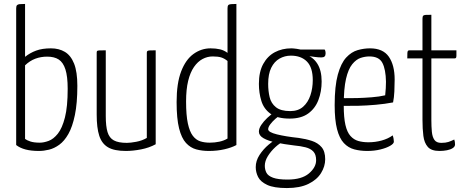

<svg xmlns="http://www.w3.org/2000/svg" viewBox="-20 -755 2354 973"><path d="M177 10Q138 10 109.5 2.5Q81 -5 62 -20V-712Q62 -724 66 -728.5Q70 -733 79.5 -734Q89 -735 107 -735V-467Q132 -487 163 -498.5Q194 -510 238 -510Q279 -510 309 -492Q339 -474 355.5 -432.5Q372 -391 372 -320Q372 -232 359.5 -172Q347 -112 326.5 -76Q306 -40 280.5 -21.5Q255 -3 228.5 3.5Q202 10 177 10ZM182 -32Q202 -32 226.5 -41Q251 -50 273 -77.5Q295 -105 309 -159.5Q323 -214 323 -305Q323 -368 311.5 -403.5Q300 -439 277.5 -453.5Q255 -468 219 -468Q187 -468 159 -457.5Q131 -447 107 -424V-51Q116 -44 134 -38Q152 -32 182 -32Z M618 10Q559 10 527.5 -8.5Q496 -27 483 -67Q470 -107 470 -174V-488Q470 -494 472 -496.5Q474 -499 483.5 -499.5Q493 -500 516 -500V-167Q516 -115 525 -85.5Q534 -56 557 -43.5Q580 -31 623 -31Q641 -31 670.5 -36.5Q700 -42 724 -56V-488Q724 -494 727 -496.5Q730 -499 739.5 -499.5Q749 -500 769 -500V-24Q736 -6 695 2Q654 10 618 10Z M1038 10Q1004 10 974.5 2Q945 -6 922.5 -30.5Q900 -55 887.5 -104.5Q875 -154 875 -238Q875 -333 898 -393Q921 -453 960.5 -481.5Q1000 -510 1047 -510Q1074 -510 1095 -505Q1116 -500 1133 -487V-712Q1133 -724 1136.5 -728.5Q1140 -733 1150.5 -734Q1161 -735 1178 -735V-20Q1154 -7 1117.5 1.5Q1081 10 1038 10ZM1043 -32Q1068 -32 1091.5 -37Q1115 -42 1133 -53V-446Q1117 -459 1101 -464Q1085 -469 1058 -469Q1031 -469 1006.5 -456Q982 -443 963 -415.5Q944 -388 933.5 -345Q923 -302 923 -241Q923 -171 932 -129.5Q941 -88 957 -67Q973 -46 994.5 -39Q1016 -32 1043 -32Z M1434 198Q1368 198 1334 182Q1300 166 1288 142Q1276 118 1276 92Q1276 60 1295 30.5Q1314 1 1342 -22.5Q1370 -46 1397 -56L1421 -40Q1399 -31 1376 -10Q1353 11 1337.5 36Q1322 61 1322 85Q1322 104 1330 120Q1338 136 1363.5 145.5Q1389 155 1437 155Q1509 155 1545.5 124Q1582 93 1582 57Q1582 28 1568 13Q1554 -2 1528.5 -8.5Q1503 -15 1470 -18Q1420 -24 1379.5 -32.5Q1339 -41 1315.5 -54.5Q1292 -68 1292 -88Q1292 -104 1304 -122Q1316 -140 1334.5 -157.5Q1353 -175 1372 -187L1405 -174Q1392 -167 1376.5 -153.5Q1361 -140 1350 -125.5Q1339 -111 1339 -100Q1339 -85 1383.5 -74Q1428 -63 1494 -56Q1530 -51 1560.5 -41Q1591 -31 1609.5 -9.5Q1628 12 1628 52Q1628 88 1607 122Q1586 156 1543 177Q1500 198 1434 198ZM1448 -154Q1385 -154 1351 -178.5Q1317 -203 1304.5 -243.5Q1292 -284 1292 -330Q1292 -391 1314 -431Q1336 -471 1373 -490.5Q1410 -510 1456 -510Q1466 -510 1484 -507.5Q1502 -505 1516 -500L1527 -479Q1566 -467 1588 -432.5Q1610 -398 1610 -342Q1610 -291 1593.5 -248Q1577 -205 1541.5 -179.5Q1506 -154 1448 -154ZM1451 -192Q1491 -192 1516 -214Q1541 -236 1553 -272Q1565 -308 1565 -349Q1565 -413 1535.5 -443Q1506 -473 1454 -473Q1423 -473 1396.5 -458Q1370 -443 1354.5 -411.5Q1339 -380 1339 -330Q1339 -294 1346.5 -262.5Q1354 -231 1378.5 -211.5Q1403 -192 1451 -192ZM1609 -464Q1594 -464 1575.5 -466.5Q1557 -469 1539 -471.5Q1521 -474 1510 -476.5Q1499 -479 1499 -479L1474 -504H1625Q1627 -502 1628.5 -497Q1630 -492 1630 -484Q1630 -474 1625 -469Q1620 -464 1609 -464Z M1841 10Q1806 10 1775.5 2Q1745 -6 1722.5 -30Q1700 -54 1688 -100.5Q1676 -147 1676 -222Q1676 -319 1692 -377Q1708 -435 1734.5 -463.5Q1761 -492 1792.5 -501Q1824 -510 1855 -510Q1921 -510 1950.5 -467.5Q1980 -425 1980 -352Q1980 -322 1978.5 -291.5Q1977 -261 1972 -236Q1930 -228 1884 -224Q1838 -220 1797.5 -219Q1757 -218 1731.5 -218.5Q1706 -219 1706 -219V-258Q1706 -258 1730 -257.5Q1754 -257 1789.5 -258Q1825 -259 1863.5 -262Q1902 -265 1932 -272Q1934 -291 1935 -308Q1936 -325 1936 -341Q1935 -403 1918 -436Q1901 -469 1852 -469Q1830 -469 1807.5 -461.5Q1785 -454 1765 -429.5Q1745 -405 1733.5 -355.5Q1722 -306 1722 -221Q1722 -159 1730.5 -122Q1739 -85 1756 -66Q1773 -47 1796 -40.5Q1819 -34 1847 -34Q1882 -34 1914.5 -43Q1947 -52 1970 -69Q1973 -61 1974.5 -52Q1976 -43 1976 -37Q1976 -27 1957 -16Q1938 -5 1907.5 2.5Q1877 10 1841 10Z M2207 10Q2166 10 2148 -10.5Q2130 -31 2125.5 -66.5Q2121 -102 2121 -148V-459H2044Q2044 -478 2044.5 -486.5Q2045 -495 2047.5 -497.5Q2050 -500 2055 -500H2121V-660Q2121 -671 2124.5 -675Q2128 -679 2137.5 -679.5Q2147 -680 2166 -680V-500H2293Q2293 -482 2293 -473Q2293 -464 2290.5 -461.5Q2288 -459 2283 -459H2166V-146Q2166 -114 2168.5 -87.5Q2171 -61 2181.5 -46Q2192 -31 2216 -31Q2238 -31 2252 -35.5Q2266 -40 2282 -48Q2284 -42 2285 -36.5Q2286 -31 2286 -23Q2286 -12 2274.5 -4.5Q2263 3 2245 6.5Q2227 10 2207 10Z"/></svg>

Font: Yanone Kaffeesatz Light
Style: Regular
Weight: 300
Designer: Yanone (Cyrillic: Daniel Pouzeot, Huerta Tipografica, and Cyreal)
Foundry: Yanone
Version: Version 2.003